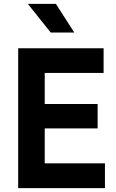

<svg xmlns="http://www.w3.org/2000/svg" viewBox="-20 -978 603 998"><path d="M74.5 0V-727H518.5V-599H212.5V-437.5H487.5V-310.5H212.5V-129H525.5V0ZM243.5 -809 124.5 -958H270.5L366 -809Z"/></svg>

Font: Spline Sans SemiBold
Style: Regular
Weight: 600
Designer: Eben Sorkin, Mirko Velimirovic
Foundry: Sorkin Type
Version: Version 1.000; ttfautohint (v1.8.3)